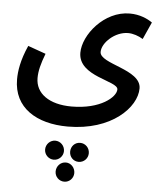

<svg xmlns="http://www.w3.org/2000/svg" viewBox="-64 -510 926 1116"><g transform="rotate(5 399.0 48.5)"><path d="M28 -17C28 149 163 231 345 231C601 231 742 84 742 -26C742 -138 498 -147 498 -218C498 -272 572 -341 648 -341C677 -341 709 -330 735 -314L780 -414C752 -434 706 -455 648 -455C498 -455 381 -307 381 -203C381 -63 614 -60 614 -9C614 36 525 113 357 113C226 113 146 55 146 -35C146 -76 157 -119 180 -179L76 -216C37 -129 28 -64 28 -17ZM426 430C457 430 481 405 481 375C481 344 457 319 426 319C395 319 372 344 372 375C372 405 395 430 426 430ZM281 430C311 430 336 405 336 375C336 344 311 319 281 319C251 319 226 344 226 375C226 405 251 430 281 430ZM353 552C383 552 407 527 407 497C407 466 383 440 353 440C322 440 298 466 298 497C298 527 322 552 353 552Z"/></g></svg>

Font: Noto Sans Arabic SemBd
Style: Regular
Weight: 600
Designer: Monotype Design Team, Nadine Chahine, Nizar Qandah and Khaled Hosny
Foundry: Monotype Imaging Inc.
Version: Version 2.012